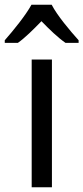

<svg xmlns="http://www.w3.org/2000/svg" viewBox="-55 -786 350 806"><path d="M162 -766H77C53 -722 2 -659 -35 -617V-606H20C51 -628 85 -662 119 -697C153 -662 187 -629 220 -606H275V-617C239 -657 185 -721 162 -766ZM163 0V-536H78V0Z"/></svg>

Font: Noto Sans Gujarati UI SemiCondensed
Style: Regular
Weight: 400
Width: 4
Designer: Jelle Bosma - Monotype Design Team, Universal Thirst
Foundry: Monotype Imaging Inc.
Version: Version 2.106